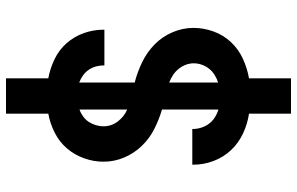

<svg xmlns="http://www.w3.org/2000/svg" viewBox="-195 -688 990 640"><g transform="rotate(-90 300.0 -368.0)"><path d="M241 107V-33Q207 -38 175 -53Q143 -68 119.5 -93Q96 -118 83.5 -151Q71 -184 71 -219Q71 -220 71 -220.5Q71 -221 71 -222H190Q190 -222 190 -221.5Q190 -221 190 -221Q190 -206 194.5 -192Q199 -178 207.5 -166.5Q216 -155 228.5 -147Q241 -139 255 -135V-323Q221 -333 189.5 -349Q158 -365 133.5 -390.5Q109 -416 95 -449Q81 -482 81 -518Q81 -551 92.5 -583Q104 -615 125.5 -640Q147 -665 177.5 -680.5Q208 -696 241 -702V-843H359V-702Q392 -696 423 -681Q454 -666 476 -641Q498 -616 509.5 -584Q521 -552 521 -518Q521 -517 521 -516Q521 -515 521 -515H402Q402 -515 402 -515.5Q402 -516 402 -516Q402 -530 398.5 -543Q395 -556 387.5 -567Q380 -578 369 -586Q358 -594 345 -599V-414Q380 -405 413 -389Q446 -373 472 -347.5Q498 -322 512.5 -288Q527 -254 527 -218Q527 -184 515 -151Q503 -118 479.5 -93Q456 -68 424.5 -53.5Q393 -39 359 -33V107ZM255 -439V-598Q243 -594 232 -586Q221 -578 214 -567.5Q207 -557 203 -544Q199 -531 199 -518Q199 -505 203 -493Q207 -481 215 -470.5Q223 -460 233 -452Q243 -444 255 -439ZM345 -136Q358 -140 370 -147.5Q382 -155 390.5 -165.5Q399 -176 404 -189.5Q409 -203 409 -217Q409 -231 404 -244Q399 -257 390 -268Q381 -279 369.5 -286.5Q358 -294 345 -299Z"/></g></svg>

Font: Iosevka Custom Extended
Style: Bold
Weight: 700
Width: 7
Monospace: yes
Designer: Belleve Invis
Foundry: Belleve Invis
Version: Version 11.2.4; ttfautohint (v1.8.4)